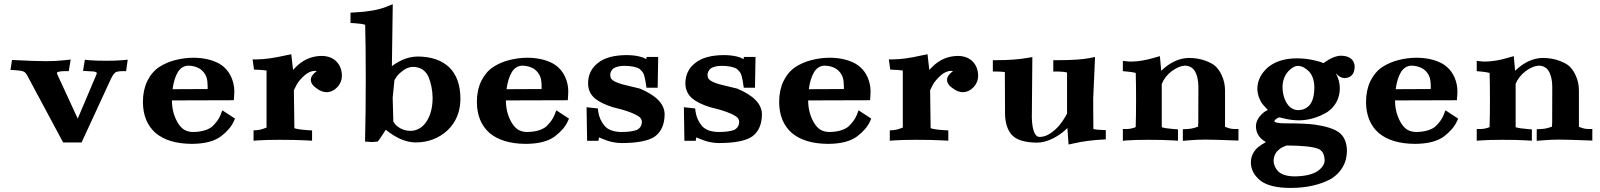

<svg xmlns="http://www.w3.org/2000/svg" viewBox="-20 -675 7694 923"><path d="M513.2 -295.8C520.2 -310.4 527.2 -320.6 534.3 -326.5C540.4 -330.7 552.1 -332.9 569.2 -333H586.2L594 -388L569.3 -385.7C549.2 -383.8 523 -382.9 490.7 -382.9C455.6 -382.9 428.5 -383.8 409.4 -385.6L387.9 -387.8L379.2 -334.3C406.5 -332.9 424 -331.8 431.7 -331.2C436.7 -330.4 441.4 -328.5 445.7 -325.2C445.6 -323.1 444.9 -320.5 443.8 -317.4L353.7 -104.7L255.4 -317.6C254.6 -319.9 254 -322.1 253.6 -324.2C253.6 -324.5 253.9 -325.4 254.5 -326.9C260.3 -330.8 272.6 -332.8 291.3 -333H310.6L319.7 -388.8L290.7 -385.6C263 -382.5 233.1 -380.9 201.1 -380.9C169.1 -380.9 114.6 -382.8 37.8 -386.6L30.3 -338.9L51.5 -337.8C71 -336.7 85.3 -334.4 94.4 -330.7C100.5 -327.7 106 -321.5 110.9 -312.1L283.5 9.8H372.2Z M809.6 -246.2C814 -280.2 822.6 -307.8 835.4 -329.2C847.6 -348.2 863.8 -358.2 883.9 -359.4C906.4 -359.2 925.6 -354 941.6 -343.9C956.7 -333.4 967.1 -319.7 972.9 -302.9C976.3 -292.1 978.1 -277.5 978.3 -258.8C978.3 -255.3 978.2 -251.3 978.1 -247ZM1104.2 -193.2C1105.7 -212.9 1106.4 -228.2 1106.4 -239C1106.3 -249.7 1104.9 -261.2 1102.1 -273.6C1091.7 -316.6 1069.1 -348.4 1034.2 -368.9C1000.2 -387.6 959 -397.1 910.5 -397.5C880.1 -397.4 850.1 -393.4 820.6 -385.7C793.3 -378.6 768 -367.6 744.9 -352.6C721.3 -336.7 702.2 -314.1 687.7 -284.7C674.1 -256.2 667.2 -223.1 667 -185.5C667.2 -120.9 687.7 -70.9 728.3 -35.4C769.1 -1.2 827 16.2 902.1 16.6C963 16.4 1009.6 4.5 1041.7 -19.2C1071.7 -42 1092.5 -66.3 1104.1 -92L1109.7 -104.9L1048.8 -144.7L1040.2 -122.3C1032.6 -103.1 1018.8 -84.2 998.9 -65.6C977.7 -49.3 947.1 -40.9 906.9 -40.5C891.2 -40.7 877 -44.6 864.4 -52.1C854.1 -58.9 844.8 -68.8 836.4 -81.8C816.8 -113.8 806.8 -150 806.5 -190.4V-192.3Z M1457.7 -49.4C1428 -51.4 1407.2 -54.5 1395.2 -58.7L1392.8 -241.3L1404.9 -265.7C1413 -281.2 1426.5 -297.2 1445.5 -313.9C1461 -326.9 1476.7 -333.7 1492.5 -334.5C1496.2 -334.4 1499.6 -333.8 1502.6 -332.8C1484.3 -320.3 1474.7 -306.4 1474 -291.2C1474.6 -275.2 1484.9 -260.9 1504.8 -248.3C1519.2 -237.7 1534.1 -232.3 1549.5 -231.8C1569.5 -232.2 1587.3 -240.6 1602.7 -257C1616.2 -272.5 1623.2 -289.7 1623.7 -308.9C1623.5 -337.7 1615.1 -360.7 1598.6 -377.9C1581.4 -396.3 1557.5 -405.7 1527 -406.2C1484.1 -405.9 1446.4 -391.7 1413.8 -363.6C1405.2 -355.9 1396.9 -347.6 1388.9 -338.9L1380.2 -414.2L1352.3 -408.6C1297.7 -396.2 1252.4 -389.8 1216.5 -389.6H1194.3L1201.1 -340.5C1229 -339.5 1249.1 -338 1261.4 -336V-61.7C1258.3 -60.3 1252.3 -58.1 1243.3 -55.2C1234.3 -52.2 1225.6 -50.3 1217.1 -49.5L1198.9 -48.4V1.5L1219.9 -0.1C1246 -1.9 1280.4 -2.9 1323.3 -2.9C1375.7 -2.9 1419.2 -2 1453.8 -0.1L1480.2 1.4V-48Z M1683.5 -563.5C1706.8 -562.1 1724.2 -559.6 1735.5 -555.9C1737.3 -490 1738.3 -402.9 1738.3 -294.5C1738.3 -186.1 1737.2 -86.1 1734.9 5.5L1767.8 7.8H1768.6C1774.3 7.8 1783.2 7 1795.2 5.7L1801 -1C1803.9 -4.4 1809.1 -12.1 1816.7 -24.2C1824.3 -36.3 1830.3 -45.4 1834.7 -51.3C1883.4 -11.2 1931.2 9.2 1978.3 9.8C2038.4 9.5 2089.6 -10 2131.7 -48.8C2172.3 -87.5 2192.9 -137.9 2193.4 -199.9C2193.2 -266.6 2175 -317.3 2139 -352C2102.7 -385.7 2052.9 -402.8 1989.6 -403.3C1962.9 -403.2 1937.3 -397.5 1912.8 -386.3C1892.4 -376.6 1876.1 -366.8 1863.9 -356.9L1868.1 -654.7L1835.6 -641.8C1799.4 -627.4 1748.8 -618.5 1683.6 -615.2L1665 -614.3V-564.5ZM2027.4 -86.4C2008.4 -60.3 1984.1 -46.8 1954.6 -45.9C1936.3 -46.1 1920.1 -49.9 1905.9 -57.4C1892.9 -65 1883.8 -72.3 1878.5 -79.5L1870.9 -89.9L1867.7 -205.4L1876.2 -290.1L1886.2 -305.8C1893.2 -315.9 1904.8 -326.7 1920.9 -338.4C1934.8 -347.9 1949.4 -353 1964.8 -353.5C1982.4 -353.3 1997.7 -349.1 2010.9 -341C2023.4 -332.3 2032.9 -320.8 2039.6 -306.3C2052.7 -274.6 2059.4 -240.2 2059.7 -203.1C2059.5 -155.9 2048.7 -117 2027.4 -86.4Z M2415.1 -246.2C2419.5 -280.2 2428.1 -307.8 2440.9 -329.2C2453.1 -348.2 2469.3 -358.2 2489.4 -359.4C2511.9 -359.2 2531.1 -354 2547.1 -343.9C2562.1 -333.4 2572.6 -319.7 2578.4 -302.9C2581.8 -292.1 2583.6 -277.5 2583.7 -258.8C2583.7 -255.3 2583.7 -251.3 2583.5 -247ZM2709.7 -193.2C2711.1 -212.9 2711.8 -228.2 2711.8 -239C2711.8 -249.7 2710.4 -261.2 2707.6 -273.6C2697.2 -316.6 2674.5 -348.4 2639.7 -368.9C2605.7 -387.6 2564.5 -397.1 2516 -397.5C2485.6 -397.4 2455.6 -393.4 2426.1 -385.7C2398.7 -378.6 2373.5 -367.6 2350.4 -352.6C2326.8 -336.7 2307.7 -314.1 2293.1 -284.7C2279.6 -256.2 2272.7 -223.1 2272.5 -185.5C2272.7 -120.9 2293.2 -70.9 2333.8 -35.4C2374.5 -1.2 2432.4 16.2 2507.5 16.6C2568.5 16.4 2615.1 4.5 2647.2 -19.2C2677.2 -42 2698 -66.3 2709.6 -92L2715.2 -104.9L2654.3 -144.7L2645.6 -122.3C2638.1 -103.1 2624.3 -84.2 2604.4 -65.6C2583.2 -49.3 2552.6 -40.9 2512.4 -40.5C2496.6 -40.7 2482.5 -44.6 2469.8 -52.1C2459.6 -58.9 2450.3 -68.8 2441.8 -81.8C2422.2 -113.8 2412.3 -150 2412 -190.4V-192.3Z M2859.5 -14.6C2871 -9.5 2885.7 -3.7 2903.8 2.7C2924.8 9.1 2946.3 12.4 2968.5 12.7C3045 12.6 3098.4 1.9 3128.6 -19.2C3159.1 -41.6 3174.6 -77.1 3175.1 -125.6C3174.5 -175.1 3134.7 -216.3 3055.8 -249.2C3046.7 -251.6 3033 -254.9 3014.5 -259.1C2996.6 -263.2 2982.3 -266.7 2971.3 -269.7C2960.4 -272.7 2949.4 -276.7 2938.2 -281.7C2930.2 -285.6 2923.5 -290.4 2918.3 -296.2C2915.3 -301.4 2913.7 -307.6 2913.4 -314.8C2913.6 -327.2 2919 -337.7 2929.5 -346.4C2941.8 -354 2958.5 -358.1 2979.4 -358.5C3013.5 -358.4 3038.5 -353.5 3054.3 -344C3060.5 -338.2 3065.8 -332.5 3070.2 -326.9C3073.2 -322.8 3075.8 -316.4 3078 -307.7C3080.3 -299.1 3081.8 -292.4 3082.5 -287.6C3083.2 -282.9 3085 -271.4 3087.9 -253.2H3141.6L3144.2 -401.4H3088.1L3087.1 -390.8C3082.6 -393.2 3076.9 -395.8 3070 -398.8C3049.4 -406.1 3023.8 -409.9 2993.2 -410.2C2931.2 -409.9 2884.8 -397.2 2854 -371.9C2823.2 -348.1 2807.5 -315.7 2807 -274.8C2807.2 -244.7 2818.3 -220.3 2840.2 -201.6C2860 -185.5 2888.3 -171.6 2925 -160C2991.3 -144.4 3035.3 -127.9 3056.9 -110.4C3062.3 -103.9 3065.2 -97.1 3065.7 -90C3065.5 -72.3 3057.8 -59.3 3042.8 -50.9C3026 -44.2 3001.3 -40.7 2968.5 -40.5C2931 -40.7 2903.8 -50.4 2886.9 -69.3C2869.4 -90.4 2859 -113.8 2855.7 -139.6L2854.1 -153.7L2799.8 -159.4L2802.4 2H2856.6Z M3327.3 -14.6C3338.8 -9.5 3353.5 -3.7 3371.5 2.7C3392.5 9.1 3414.1 12.4 3436.2 12.7C3512.8 12.6 3566.1 1.9 3596.4 -19.2C3626.8 -41.6 3642.4 -77.1 3642.9 -125.6C3642.3 -175.1 3602.5 -216.3 3523.5 -249.2C3514.5 -251.6 3500.8 -254.9 3482.3 -259.1C3464.4 -263.2 3450 -266.7 3439.1 -269.7C3428.2 -272.7 3417.2 -276.7 3406 -281.7C3397.9 -285.6 3391.3 -290.4 3386.1 -296.2C3383.1 -301.4 3381.5 -307.6 3381.2 -314.8C3381.4 -327.2 3386.8 -337.7 3397.3 -346.4C3409.6 -354 3426.2 -358.1 3447.2 -358.5C3481.3 -358.4 3506.3 -353.5 3522.1 -344C3528.3 -338.2 3533.6 -332.5 3538 -326.9C3541 -322.8 3543.6 -316.4 3545.8 -307.7C3548 -299.1 3549.5 -292.4 3550.3 -287.6C3551 -282.9 3552.8 -271.4 3555.6 -253.2H3609.4L3612 -401.4H3555.9L3554.8 -390.8C3550.3 -393.2 3544.6 -395.8 3537.7 -398.8C3517.2 -406.1 3491.6 -409.9 3461 -410.2C3399 -409.9 3352.6 -397.2 3321.7 -371.9C3291 -348.1 3275.3 -315.7 3274.7 -274.8C3275 -244.7 3286.1 -220.3 3308 -201.6C3327.8 -185.5 3356 -171.6 3392.8 -160C3459.1 -144.4 3503.1 -127.9 3524.7 -110.4C3530 -103.9 3533 -97.1 3533.5 -90C3533.2 -72.3 3525.6 -59.3 3510.6 -50.9C3493.8 -44.2 3469 -40.7 3436.2 -40.5C3398.8 -40.7 3371.6 -50.4 3354.7 -69.3C3337.2 -90.4 3326.8 -113.8 3323.5 -139.6L3321.9 -153.7L3267.6 -159.4L3270.1 2H3324.4Z M3868.2 -246.2C3872.6 -280.2 3881.2 -307.8 3894 -329.2C3906.2 -348.2 3922.4 -358.2 3942.5 -359.4C3965 -359.2 3984.2 -354 4000.2 -343.9C4015.3 -333.4 4025.7 -319.7 4031.5 -302.9C4034.9 -292.1 4036.7 -277.5 4036.9 -258.8C4036.8 -255.3 4036.8 -251.3 4036.7 -247ZM4162.8 -193.2C4164.2 -212.9 4165 -228.2 4165 -239C4164.9 -249.7 4163.5 -261.2 4160.7 -273.6C4150.3 -316.6 4127.7 -348.4 4092.8 -368.9C4058.8 -387.6 4017.6 -397.1 3969.1 -397.5C3938.7 -397.4 3908.7 -393.4 3879.2 -385.7C3851.9 -378.6 3826.6 -367.6 3803.5 -352.6C3779.9 -336.7 3760.8 -314.1 3746.3 -284.7C3732.7 -256.2 3725.8 -223.1 3725.6 -185.5C3725.8 -120.9 3746.3 -70.9 3786.9 -35.4C3827.7 -1.2 3885.6 16.2 3960.6 16.6C4021.6 16.4 4068.2 4.5 4100.3 -19.2C4130.3 -42 4151.1 -66.3 4162.7 -92L4168.3 -104.9L4107.4 -144.7L4098.8 -122.3C4091.2 -103.1 4077.4 -84.2 4057.5 -65.6C4036.3 -49.3 4005.7 -40.9 3965.5 -40.5C3949.8 -40.7 3935.6 -44.6 3922.9 -52.1C3912.7 -58.9 3903.4 -68.8 3895 -81.8C3875.4 -113.8 3865.4 -150 3865.1 -190.4V-192.3Z M4516.3 -49.4C4486.6 -51.4 4465.8 -54.5 4453.8 -58.7L4451.4 -241.3L4463.5 -265.7C4471.6 -281.2 4485.1 -297.2 4504.1 -313.9C4519.6 -326.9 4535.2 -333.7 4551.1 -334.5C4554.8 -334.4 4558.2 -333.8 4561.2 -332.8C4542.9 -320.3 4533.3 -306.4 4532.6 -291.2C4533.2 -275.2 4543.5 -260.9 4563.4 -248.3C4577.8 -237.7 4592.7 -232.3 4608.1 -231.8C4628.1 -232.2 4645.9 -240.6 4661.3 -257C4674.8 -272.5 4681.8 -289.7 4682.3 -308.9C4682.1 -337.7 4673.7 -360.7 4657.2 -377.9C4640 -396.3 4616.1 -405.7 4585.6 -406.2C4542.7 -405.9 4505 -391.7 4472.4 -363.6C4463.8 -355.9 4455.5 -347.6 4447.5 -338.9L4438.8 -414.2L4410.9 -408.6C4356.3 -396.2 4311 -389.8 4275.1 -389.6H4252.9L4259.7 -340.5C4287.6 -339.5 4307.7 -338 4320 -336V-61.7C4316.9 -60.3 4310.9 -58.1 4301.9 -55.2C4292.9 -52.2 4284.2 -50.3 4275.7 -49.5L4257.5 -48.4V1.5L4278.5 -0.1C4304.6 -1.9 4339 -2.9 4381.9 -2.9C4434.3 -2.9 4477.8 -2 4512.4 -0.1L4538.8 1.4V-48Z M5244.2 -401.2 5219.6 -396.1C5185.9 -389.3 5134.6 -385.8 5065.9 -385.7H5043.5V-331.1H5065.9C5083 -331 5097.6 -329.4 5109.6 -326.3V-128.6L5100.8 -113.2C5093.5 -100.3 5084.2 -86.8 5072.8 -72.8C5061.2 -58.6 5046.1 -45.2 5027.7 -32.7C5011.9 -22.5 4995.5 -17.1 4978.4 -16.6C4974.7 -16.7 4971 -17.6 4967.2 -19.2C4961.3 -22.7 4956 -29.6 4951.4 -39.9C4944.8 -56.2 4941.1 -79.4 4940.3 -109.5L4942.8 -400.7L4915.9 -396.1C4876.4 -389.3 4828.6 -385.8 4772.5 -385.7H4752.9V-331.1H4772.5C4786.9 -331 4799.6 -330.2 4810.6 -328.5L4811.5 -130.3C4811.7 -86.5 4822.2 -52.3 4843 -27.6C4865.5 -2.5 4906.2 10.3 4965 10.7C4988.8 10.5 5013.4 4.3 5038.8 -7.9C5061.9 -19.4 5081.5 -32.5 5097.8 -47.1C5102.2 -51.1 5106.6 -55.2 5111.1 -59.6L5117 19.7L5143 14.1C5184.1 4.7 5228.9 -1.3 5277.4 -3.9L5295.9 -4.9V-49.5L5277.2 -50.2C5259.6 -50.9 5245.9 -52.3 5236.2 -54.5L5235.4 -157.9L5235.4 -201.9Z M5914.1 -54.7C5904.7 -54.8 5895.7 -56.2 5887.2 -58.9C5878.6 -61.5 5872.6 -63.7 5869.1 -65.3V-239.8C5869.1 -252.2 5867.8 -264.6 5865.3 -277.2C5862.8 -289.7 5858.1 -303.1 5851.3 -317.3C5844.4 -331.6 5835.3 -344.4 5824 -355.9C5811.7 -367.1 5794.1 -376.5 5771.3 -384.3C5749.1 -392.2 5723.8 -396.2 5695.3 -396.5H5695C5648.3 -395.6 5604.1 -375 5562.4 -334.7L5555.9 -405.1L5529.1 -397.5C5488.5 -385.3 5450.8 -379.1 5416 -378.9C5409.9 -378.9 5397.2 -380 5377.9 -382.2V-332.8L5395.7 -331.3C5413.2 -329.9 5427.9 -327.6 5439.8 -324.5C5440.9 -291.2 5441.4 -248.3 5441.4 -195.8C5441.4 -143.3 5440.8 -99.4 5439.6 -64.1C5437.4 -62.9 5434.6 -61.8 5431.2 -60.6C5419.8 -56.9 5408.5 -54.9 5397.5 -54.7H5377.9V1.6L5399 -0.1C5423.8 -1.9 5457.6 -2.9 5500.3 -2.9C5548.9 -2.9 5588.4 -2 5619 -0.1L5642.9 1.5V-53.1L5622.6 -54.6C5596.9 -56.6 5577.7 -59.5 5564.9 -63.3V-271.3C5574.3 -295.3 5590.5 -316 5613.8 -333.7C5636.6 -350.1 5657.5 -358.7 5676.4 -359.4C5695.9 -359.1 5711.2 -351.3 5722.2 -336C5734.5 -316.9 5740.7 -291.2 5741 -258.8C5741 -170 5740.8 -110.4 5740.5 -80.1H5739.9V-66.4C5736.9 -65.1 5730.7 -63 5721.4 -60.1C5712 -57.3 5700.7 -55.5 5687.5 -54.7L5666.3 -53.7V2.1L5690.9 -0.1C5718.9 -2.6 5746.7 -3.8 5774.1 -3.9C5801.4 -3.9 5854.6 -2.3 5933.6 0.8V-54.7Z M6483.7 -319.8C6489 -328.5 6491.9 -340 6492.2 -354.3C6491.8 -372.9 6484.1 -387.1 6469.1 -396.8C6458.4 -403.4 6444.3 -406.9 6426.8 -407.2C6402.7 -406.9 6374.4 -395 6341.9 -371.5C6330.9 -376.8 6313.6 -381.9 6290 -386.9C6266.4 -391.8 6240.8 -394.4 6213.4 -394.5C6155.6 -394.3 6109.2 -379.6 6074.2 -350.4C6041.6 -321 6025 -287.2 6024.4 -248.9C6024.5 -234.1 6027.5 -219 6033.4 -203.7C6039.3 -189.2 6046.2 -177.6 6054 -169.1C6061.9 -160.5 6068.8 -153 6074.9 -146.4C6071.6 -144.8 6068.2 -143 6064.7 -141.1C6054.6 -135.4 6044.3 -126 6033.8 -113C6023.4 -99.2 6018 -84.4 6017.6 -68.6C6017.9 -40.9 6028.8 -18.9 6050.2 -2.4C6054.9 1.3 6059.9 4.8 6065.4 8.2C6051.9 15.5 6039.8 23.3 6029.2 31.7C6005.8 51.2 5993.8 75.8 5993.2 105.5C5993.5 140.1 6009.3 169.6 6040.4 194.2C6070.2 216.7 6117.9 228.2 6183.5 228.5C6262.6 228.3 6328.9 213.1 6382.4 182.8C6430.1 150.6 6454.4 106.6 6455.1 50.8C6454.8 9.5 6441.5 -20.7 6415.1 -39.9C6391.2 -56.3 6353.7 -68.2 6302.6 -75.6C6273.5 -79.9 6224.6 -82.1 6155.9 -82.1C6124.3 -82.2 6107.6 -85.9 6105.7 -93C6106.5 -94.9 6108.3 -97.2 6110.8 -99.9C6115.5 -103.8 6120.6 -107 6126 -109.7L6130.1 -110.8L6153.7 -105.4C6176.9 -99.7 6200.3 -96.7 6223.7 -96.5C6271.5 -96.7 6317.4 -110.2 6361.5 -136.7C6400.5 -164.5 6420.3 -202.3 6420.9 -250.1C6420.8 -276.2 6414.2 -300.6 6401.4 -323.2C6408 -315.9 6414.9 -310 6422 -305.6C6428.8 -301.8 6435.9 -299.8 6443.4 -299.5C6461.1 -299.9 6474.6 -306.6 6483.7 -319.8ZM6275 -169.1C6261.1 -154.1 6243.6 -146.2 6222.6 -145.5C6200.5 -145.5 6182.8 -155 6169.2 -174.1C6153.8 -196.3 6145.9 -223.9 6145.5 -256.8C6145.7 -285.8 6154.6 -310.6 6172 -331.1C6187.6 -348.3 6203.3 -357.4 6219.1 -358.4C6236.8 -358.1 6254.3 -349.5 6271.6 -332.7C6289.1 -314.5 6298 -288.6 6298.5 -254.9C6298.2 -215.8 6290.4 -187.2 6275 -169.1ZM6313.1 148.1C6288.1 164.3 6251.4 172.5 6203 172.9C6168.5 172.6 6142.8 165 6125.8 150C6110.9 134.5 6103.1 117.4 6102.5 98.6C6102.7 82.1 6107.6 67.5 6117.2 54.9C6128.2 43 6138.9 35 6149.2 30.9L6165.6 24.4C6239.8 24.8 6290.2 30 6316.9 40.2C6336.9 48.5 6347.2 67 6347.9 95.7C6347.5 114.9 6335.9 132.4 6313.1 148.1Z M6689.5 -246.2C6693.9 -280.2 6702.5 -307.8 6715.3 -329.2C6727.5 -348.2 6743.7 -358.2 6763.8 -359.4C6786.3 -359.2 6805.5 -354 6821.5 -343.9C6836.6 -333.4 6847 -319.7 6852.8 -302.9C6856.2 -292.1 6858 -277.5 6858.1 -258.8C6858.1 -255.3 6858.1 -251.3 6858 -247ZM6984.1 -193.2C6985.5 -212.9 6986.3 -228.2 6986.2 -239C6986.2 -249.7 6984.8 -261.2 6982 -273.6C6971.6 -316.6 6948.9 -348.4 6914.1 -368.9C6880.1 -387.6 6838.9 -397.1 6790.4 -397.5C6760 -397.4 6730 -393.4 6700.5 -385.7C6673.2 -378.6 6647.9 -367.6 6624.8 -352.6C6601.2 -336.7 6582.1 -314.1 6567.6 -284.7C6554 -256.2 6547.1 -223.1 6546.9 -185.5C6547.1 -120.9 6567.6 -70.9 6608.2 -35.4C6649 -1.2 6706.9 16.2 6781.9 16.6C6842.9 16.4 6889.5 4.5 6921.6 -19.2C6951.6 -42 6972.4 -66.3 6984 -92L6989.6 -104.9L6928.7 -144.7L6920 -122.3C6912.5 -103.1 6898.7 -84.2 6878.8 -65.6C6857.6 -49.3 6827 -40.9 6786.8 -40.5C6771.1 -40.7 6756.9 -44.6 6744.2 -52.1C6734 -58.9 6724.7 -68.8 6716.3 -81.8C6696.7 -113.8 6686.7 -150 6686.4 -190.4V-192.3Z M7615.2 -54.7C7605.9 -54.8 7596.9 -56.2 7588.3 -58.9C7579.8 -61.5 7573.7 -63.7 7570.3 -65.3V-239.8C7570.3 -252.2 7569 -264.6 7566.5 -277.2C7564 -289.7 7559.3 -303.1 7552.4 -317.3C7545.6 -331.6 7536.5 -344.4 7525.2 -355.9C7512.9 -367.1 7495.3 -376.5 7472.5 -384.3C7450.3 -392.2 7425 -396.2 7396.5 -396.5H7396.2C7349.4 -395.6 7305.2 -375 7263.6 -334.7L7257.1 -405.1L7230.3 -397.5C7189.7 -385.3 7152 -379.1 7117.2 -378.9C7111.1 -378.9 7098.4 -380 7079.1 -382.2V-332.8L7096.8 -331.3C7114.3 -329.9 7129.1 -327.6 7141 -324.5C7142 -291.2 7142.6 -248.3 7142.6 -195.8C7142.6 -143.3 7142 -99.4 7140.8 -64.1C7138.5 -62.9 7135.7 -61.8 7132.4 -60.6C7120.9 -56.9 7109.7 -54.9 7098.6 -54.7H7079.1V1.6L7100.1 -0.1C7125 -1.9 7158.7 -2.9 7201.5 -2.9C7250.1 -2.9 7289.6 -2 7320.2 -0.1L7344.1 1.5V-53.1L7323.8 -54.6C7298.1 -56.6 7278.8 -59.5 7266.1 -63.3V-271.3C7275.4 -295.3 7291.7 -316 7315 -333.7C7337.8 -350.1 7358.6 -358.7 7377.6 -359.4C7397.1 -359.1 7412.4 -351.3 7423.4 -336C7435.6 -316.9 7441.9 -291.2 7442.2 -258.8C7442.2 -170 7442 -110.4 7441.7 -80.1H7441.1V-66.4C7438.1 -65.1 7431.9 -63 7422.5 -60.1C7413.2 -57.3 7401.9 -55.5 7388.7 -54.7L7367.5 -53.7V2.1L7392.1 -0.1C7420.1 -2.6 7447.8 -3.8 7475.3 -3.9C7502.6 -3.9 7555.7 -2.3 7634.8 0.8V-54.7Z"/></svg>

Font: Bentham
Style: Bold
Weight: 700
Version: Version 002.001